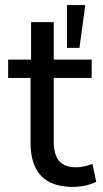

<svg xmlns="http://www.w3.org/2000/svg" viewBox="-20 -725 406 754"><path d="M266 9Q183 9 141.5 -34.5Q100 -78 100 -164V-419H12V-491H102V-638H191V-491H340V-419H191V-171Q191 -117 212.5 -92.5Q234 -68 279 -68Q296 -68 312.5 -72Q329 -76 343 -81L358 -11Q341 -2 316 3.5Q291 9 266 9ZM243 -537V-705H315L292 -537Z"/></svg>

Font: Nunito Sans 10pt SemiCondensed Medium
Style: Regular
Weight: 500
Width: 4
Designer: Vernon Adams
Foundry: Vernon Adams
Version: Version 3.101;gftools[0.9.27]